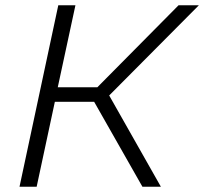

<svg xmlns="http://www.w3.org/2000/svg" viewBox="-20 -708 774 728"><path d="M201 -688 54 0H119L188 -322H337L520 0H590L394 -346L734 -688H657L349 -377H199L266 -688Z"/></svg>

Font: Saira UNSAM Light Italic
Style: Regular
Weight: 300
Italic angle: -12°
Designer: Hector Gatti with collaboration of the Omnibus-Type team
Foundry: Omnibus-Type
Version: Version 0.072;PS 000.072;hotconv 1.0.88;makeotf.lib2.5.64775